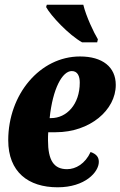

<svg xmlns="http://www.w3.org/2000/svg" viewBox="-20 -786 512 816"><path d="M329 -606H393L396 -619C379 -647 346 -716 334 -766H179L176 -756C196 -719 272 -638 329 -606ZM225 10C342 10 400 -55 400 -98C400 -117 391 -131 365 -140C342 -90 302 -67 265 -67C209 -67 184 -104 184 -190C184 -202 184 -212 185 -224H217C362 -224 472 -318 472 -425C472 -501 416 -546 320 -546C150 -546 15 -385 15 -190C15 -55 100 10 225 10ZM191 -284C204 -410 245 -484 285 -484C310 -484 319 -462 319 -435C319 -342 263 -284 197 -284Z"/></svg>

Font: Noto Serif ExtraCondensed Black
Style: Italic
Weight: 900
Width: 2
Italic angle: -12°
Designer: Monotype Design Team
Foundry: Monotype Imaging Inc.
Version: Version 2.014